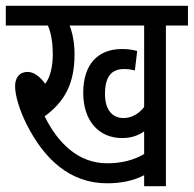

<svg xmlns="http://www.w3.org/2000/svg" viewBox="-20 -642 668 662"><path d="M552 -554H628V-622H0V-554H145C157 -527 162 -492 162 -455C162 -418 155 -378 136 -353C116 -380 96 -394 75 -394C48 -394 32 -375 32 -345C32 -313 47 -262 73 -211C132 -95 220 -10 349 -10C400 -10 443 -20 477 -38V0H552ZM406 -235C370 -235 342 -260 342 -318C342 -380 366 -404 408 -404C421 -404 434 -402 445 -399L453 -466C441 -470 421 -473 401 -473C317 -473 267 -420 267 -322C267 -226 320 -166 401 -166C433 -166 457 -175 477 -189V-111C443 -91 402 -79 349 -79C250 -79 179 -149 134 -241C202 -291 237 -352 237 -455C237 -494 230 -529 220 -554H477V-273C459 -250 434 -235 406 -235Z"/></svg>

Font: Noto Sans Devanagari ExtraCondensed
Style: Regular
Weight: 400
Width: 2
Designer: Jelle Bosma - Monotype Design Team
Foundry: Monotype Imaging Inc.
Version: Version 2.004